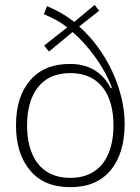

<svg xmlns="http://www.w3.org/2000/svg" viewBox="-20 -754 570 779"><path d="M263.2 -494.6C194.3 -494.6 141.1 -472.7 102.5 -428.2C64 -383.8 44.9 -322.8 44.9 -245.1C44.9 -168.5 64 -107.9 102.1 -62.5C139.6 -17.1 194.3 5.4 265.6 5.4C336.4 5.4 391.1 -17.6 429.2 -63.5C466.8 -109.4 485.8 -172.4 485.8 -252C485.8 -387.2 415 -546.4 301.3 -646.5L382.3 -710.4L363.8 -733.9L281.2 -665C242.2 -695.8 200.7 -716.8 170.9 -729L157.7 -696.3C188.5 -684.1 225.1 -665.5 252.4 -642.6L159.2 -569.3L178.7 -544.9L274.4 -624C304.2 -599.1 334 -566.4 363.8 -525.9C393.6 -485.4 417 -442.9 434.1 -398.4L429.7 -396.5C391.1 -468.3 333 -494.6 263.2 -494.6ZM265.1 -457.5C387.7 -457.5 440.4 -366.7 440.4 -245.1C440.4 -123.5 387.7 -32.2 265.1 -32.2C142.6 -32.2 89.8 -123.5 89.8 -245.1C89.8 -366.7 142.6 -457.5 265.1 -457.5Z"/></svg>

Font: Estedad ExtraLight
Style: Regular
Weight: 200
Designer: Amin Abedi
Version: Version 7.3